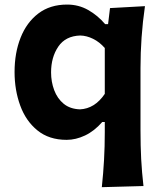

<svg xmlns="http://www.w3.org/2000/svg" viewBox="-20 -586 693 824"><path d="M417 217.3Q423.3 157.7 426.5 100.3Q429.7 43 429.7 -19V-62.5H418.9Q384.8 -23.4 345 -4.6Q305.2 14.2 266.1 14.2Q190.4 14.2 140.6 -26.4Q90.8 -66.9 66.7 -133.3Q42.5 -199.7 42.5 -276.9Q42.5 -358.9 68.4 -424.3Q94.2 -489.7 144.5 -528.1Q194.8 -566.4 268.1 -566.4Q317.4 -566.4 358.6 -543Q399.9 -519.5 431.2 -482.4H443.8L452.1 -551.3L602.1 -559.6Q592.3 -492.2 587.6 -425.5Q583 -358.9 583 -294.4V-27.3Q583 41 585.9 96.9Q588.9 152.8 595.7 212.4ZM323.2 -116.7Q386.7 -119.6 429.7 -183.1V-379.9Q407.2 -405.8 379.4 -419.4Q351.6 -433.1 324.2 -433.6Q261.2 -431.6 230.2 -386Q199.2 -340.3 199.2 -275.4Q199.2 -234.9 212.6 -199Q226.1 -163.1 253.4 -140.6Q280.8 -118.2 323.2 -116.7Z"/></svg>

Font: Pinar DS1 Bold
Style: Regular
Weight: 700
Designer: Amin Abedi
Version: Version 3.000